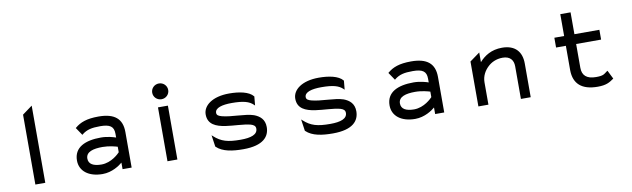

<svg xmlns="http://www.w3.org/2000/svg" viewBox="-41 -1109 5208 1583"><g transform="rotate(-10 2562.5 -317.5)"><path d="M242 0V-646L159 -585V0Z M568 -401 612 -336 616 -340C656 -372 697 -381 768 -381C850 -381 882 -359 882 -298V-266C865 -272 814 -288 758 -288C626 -288 531 -246 531 -135C531 -46 605 11 721 11C801 11 865 -34 889 -55V0H965V-298C965 -409 902 -462 768 -462C669 -462 614 -440 572 -404ZM618 -136C618 -193 680 -209 758 -209C813 -209 866 -194 882 -189V-143C873 -133 810 -68 725 -68C659 -68 618 -89 618 -136Z M1306 -512C1343 -512 1373 -541 1373 -578C1373 -615 1343 -644 1306 -644C1269 -644 1239 -615 1239 -578C1239 -541 1269 -512 1306 -512ZM1348 -451H1265V0H1348Z M1676 -49C1727 0 1810 11 1899 11C2067 11 2120 -57 2120 -136C2120 -201 2081 -232 2034 -250C1964 -274 1847 -267 1770 -288C1746 -295 1729 -302 1729 -323C1729 -365 1790 -381 1869 -381C1967 -381 2015 -367 2049 -334L2056 -327L2063 -402L2062 -403C2027 -447 1944 -462 1862 -462C1721 -462 1642 -399 1642 -325C1642 -241 1709 -215 1787 -203C1853 -193 1938 -193 1994 -178C2017 -171 2033 -161 2033 -138C2033 -89 1978 -70 1891 -70C1784 -70 1729 -85 1670 -139L1660 -148L1674 -51Z M2426 -49C2477 0 2560 11 2649 11C2817 11 2870 -57 2870 -136C2870 -201 2831 -232 2784 -250C2714 -274 2597 -267 2520 -288C2496 -295 2479 -302 2479 -323C2479 -365 2540 -381 2619 -381C2717 -381 2765 -367 2799 -334L2806 -327L2813 -402L2812 -403C2777 -447 2694 -462 2612 -462C2471 -462 2392 -399 2392 -325C2392 -241 2459 -215 2537 -203C2603 -193 2688 -193 2744 -178C2767 -171 2783 -161 2783 -138C2783 -89 2728 -70 2641 -70C2534 -70 2479 -85 2420 -139L2410 -148L2424 -51Z M3185 -401 3229 -336 3233 -340C3273 -372 3314 -381 3385 -381C3467 -381 3499 -359 3499 -298V-266C3482 -272 3431 -288 3375 -288C3243 -288 3148 -246 3148 -135C3148 -46 3222 11 3338 11C3418 11 3482 -34 3506 -55V0H3582V-298C3582 -409 3519 -462 3385 -462C3286 -462 3231 -440 3189 -404ZM3235 -136C3235 -193 3297 -209 3375 -209C3430 -209 3483 -194 3499 -189V-143C3490 -133 3427 -68 3342 -68C3276 -68 3235 -89 3235 -136Z M4306 -283C4306 -378 4255 -443 4143 -443C4054 -443 3995 -404 3952 -356V-437L3868 -376V0H3952V-187C3952 -240 3978 -283 4009 -312C4037 -339 4079 -361 4134 -361C4196 -361 4224 -325 4224 -273V0H4306Z M5003 -33 4967 -105 4962 -102C4933 -81 4928 -70 4866 -70C4787 -70 4751 -104 4751 -168V-367H4960V-449H4751V-632H4665V-449H4583V-367H4665V-160C4667 -50 4731 11 4866 11C4939 11 4967 -8 5000 -31Z"/></g></svg>

Font: Charger Monospace
Style: Regular
Weight: 400
Designer: Jasper
Foundry: Cannot Into Space Fonts
Version: Version 0.980